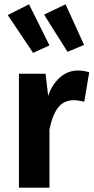

<svg xmlns="http://www.w3.org/2000/svg" viewBox="-20 -873 436 893"><path d="M210 -662 134 -627 16 -803 115 -853ZM371 -664 294 -632 185 -805 285 -853ZM342 -545Q368 -545 395 -537L372 -400Q342 -407 324 -407Q277 -407 250.5 -373Q224 -339 210 -271V0H68V-530H192L204 -427Q223 -482 259.5 -513.5Q296 -545 342 -545Z"/></svg>

Font: FiraGO SemiBold
Style: Regular
Weight: 600
Designer: bBox Type
Foundry: bBox Type GmbH
Version: Version 1.001;PS 001.001;hotconv 1.0.88;makeotf.lib2.5.64775